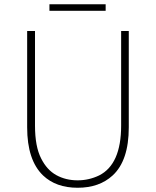

<svg xmlns="http://www.w3.org/2000/svg" viewBox="-20 -872 734 905"><path d="M183 -45Q108 -117 108 -272V-726H145V-280Q145 -181 174 -125Q201 -71 245.5 -46.5Q290 -22 346 -22Q399 -22 447 -45Q551 -97 551 -280V-726H587V-272Q587 -115 511 -45Q448 13 346 13Q244 13 183 -45ZM213 -852H478V-821H213Z"/></svg>

Font: Merged Yaku Han JP Thin
Style: Regular
Weight: 250
Designer: Ryoko NISHIZUKA 西塚涼子 (kana, bopomofo & ideographs); Paul D. Hunt (Latin, Greek & Cyrillic); Sandoll Communications 산돌커뮤니
Foundry: Adobe
Version: Version 2.004